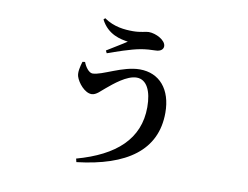

<svg xmlns="http://www.w3.org/2000/svg" viewBox="-75 -706 1149 891"><g transform="rotate(10 500.0 -260.5)"><path d="M295 -385 283 -383C276 -360 269 -332 275 -313C284 -284 318 -243 350 -243C373 -243 392 -267 410 -281C441 -307 498 -355 544 -355C591 -355 616 -305 616 -228C616 -78 513 14 332 64L336 80C569 53 703 -40 703 -217C703 -327 645 -395 552 -395C471 -395 383 -338 338 -338C321 -338 303 -363 295 -385ZM345 -594C379 -527 441 -517 474 -512C452 -497 411 -473 381 -454L387 -442C424 -455 493 -480 539 -488C560 -492 591 -494 607 -494C632 -494 644 -506 644 -520C644 -548 597 -573 562 -573C548 -573 526 -564 489 -564C450 -564 399 -568 352 -601Z"/></g></svg>

Font: Noto Serif CJK SC SemiBold
Style: Regular
Weight: 600
Designer: Ryoko NISHIZUKA 西塚涼子 (kana & ideographs); Frank Grießhammer (Latin, Greek & Cyrillic); Wenlong ZHANG 张文龙 (bopomofo); San
Foundry: Adobe
Version: Version 2.001;hotconv 1.1.0;makeotfexe 2.6.0